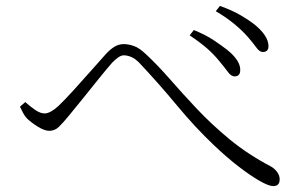

<svg xmlns="http://www.w3.org/2000/svg" viewBox="-20 -711 1040 653"><path d="M777.8 -451.2Q766.1 -451.2 755.1 -466.3Q744.1 -481.4 726.1 -502.9Q707 -526.4 684.8 -545.9Q662.6 -565.4 625 -590.8L639.2 -608.9Q679.7 -592.3 706.8 -574.2Q733.9 -556.2 752 -542Q800.3 -503.4 796.9 -469.2Q795.4 -451.2 777.8 -451.2ZM874 -534.2Q862.8 -534.2 852.3 -548.8Q841.8 -563.5 823.2 -585Q803.7 -607.4 776.1 -630.1Q748.5 -652.8 713.9 -672.9L728 -690.9Q770 -675.8 798.3 -659.2Q826.7 -642.6 844.2 -628.9Q893.1 -589.4 893.1 -554.2Q893.1 -534.2 874 -534.2ZM71.8 -308.1Q64.5 -315.4 58.8 -326.4Q53.2 -337.4 47.9 -348.1L65.9 -363.8Q84 -347.7 100.8 -336.4Q117.7 -325.2 131.8 -325.2Q141.6 -325.2 153.8 -332Q166 -338.9 178.2 -350.1Q200.2 -371.1 230.2 -404.1Q260.3 -437 289.8 -470.7Q319.3 -504.4 339.8 -526.9Q354.5 -543 369.1 -552Q383.8 -561 400.9 -561Q417.5 -561 435.8 -554.4Q454.1 -547.9 476.1 -526.9Q515.1 -490.7 557.4 -442.4Q599.6 -394 649.2 -341.3Q698.7 -288.6 760.5 -237.5Q822.3 -186.5 900.9 -145Q913.6 -138.2 922.4 -126.2Q931.2 -114.3 931.2 -101.1Q931.2 -78.1 909.2 -78.1Q894 -78.1 862.8 -95.9Q831.5 -113.8 791 -145Q750.5 -176.3 708 -216.8Q643.6 -277.8 581.3 -353Q519 -428.2 453.1 -498Q439 -512.2 425.5 -517.6Q412.1 -522.9 400.9 -522.9Q385.3 -522.9 360.8 -497.1Q342.8 -476.6 315.7 -442.9Q288.6 -409.2 260.7 -374.5Q232.9 -339.8 212.9 -315.9Q193.4 -292 179.7 -279.1Q166 -266.1 147.9 -266.1Q131.3 -266.1 108.9 -280Q86.4 -293.9 71.8 -308.1Z"/></svg>

Font: Source Han Serif CN ExtraLight
Style: Regular
Weight: 250
Designer: Ryoko NISHIZUKA  (kana & ideographs); Frank Grießhammer (Latin, Greek & Cyrillic); Wenlong ZHANG  (bopomofo); Sandoll Co
Foundry: Adobe Systems Incorporated
Version: Version 1.001;PS 1.001;hotconv 16.6.54;makeotf.lib2.5.65590